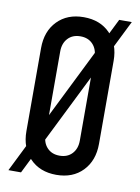

<svg xmlns="http://www.w3.org/2000/svg" viewBox="-90 -844 685 938"><g transform="rotate(10 252.0 -374.5)"><path d="M81 34H18.5L424 -783H486.5ZM252 16Q170.5 16 121.2 -35Q72 -86 72 -169V-581Q72 -664.5 121.2 -715.2Q170.5 -766 252 -766Q334 -766 383 -715.2Q432 -664.5 432 -581V-169Q432 -86 383 -35Q334 16 252 16ZM252 -79Q291 -79 314 -103.8Q337 -128.5 337 -169V-581Q337 -621.5 314 -646.2Q291 -671 252 -671Q213 -671 190 -646.2Q167 -621.5 167 -581V-169Q167 -128.5 190 -103.8Q213 -79 252 -79Z"/></g></svg>

Font: Mohave Medium
Style: Regular
Weight: 500
Designer: Gumpita Rahayu
Foundry: Tokotype
Version: Version 2.003